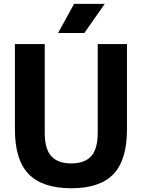

<svg xmlns="http://www.w3.org/2000/svg" viewBox="-20 -969 738 998"><path d="M350.5 9.5Q200.5 9.5 129 -64.2Q57.5 -138 57.5 -296V-740H212.5V-279.5Q212.5 -194 247 -156.8Q281.5 -119.5 350.5 -119.5Q419.5 -119.5 453.8 -156.8Q488 -194 488 -279.5V-740H640V-296Q640 -138 569.8 -64.2Q499.5 9.5 350.5 9.5ZM282 -797.5 365 -949H524.5L418.5 -797.5Z"/></svg>

Font: Encode Sans SemiCondensed SemiCondensed
Style: Bold
Weight: 700
Width: 4
Designer: Multiple Designers
Foundry: Impallari Type
Version: Version 3.000; ttfautohint (v1.8.3) -l 8 -r 50 -G 200 -x 14 